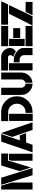

<svg xmlns="http://www.w3.org/2000/svg" viewBox="1304 -1869 568 3216"><g transform="rotate(-90 1588.0 -261.0)"><path d="M504 0V-356L518 -396H621V0ZM219 -525 382 0H261L100 -525ZM21 0V-525H85L138 -351V0ZM424 -525H624V-411H507L390 -26L330 -217Z M967 -525H968L1148 0H1020L903 -339ZM808 -108 771 0H644L824 -525H951L844 -213H930L967 -108Z M1170 3V-393H1290V3ZM1305 -117H1320Q1378 -117 1418.5 -159.5Q1459 -202 1459 -262Q1459 -322 1418.5 -365Q1378 -408 1320 -408H1167V-525H1320Q1429 -525 1506 -448.5Q1583 -372 1583 -262Q1583 -153 1506.5 -76.5Q1430 0 1320 0H1305Z M1795 0Q1717 0 1661.5 -55Q1606 -110 1606 -188V-525H1726V-188Q1726 -161 1746.5 -139Q1767 -117 1795 -117ZM1810 -1V-119Q1834 -125 1849.5 -145Q1865 -165 1865 -188V-525H1981V-188Q1981 -115 1931.5 -61Q1882 -7 1810 -1Z M2182 -315Q2261 -315 2326.5 -266Q2392 -217 2392 -158V0H2272V-141Q2272 -172 2250 -194Q2228 -216 2197 -216H2152V-315ZM2017 0V-396H2137V0ZM2333 -280Q2290 -310 2241 -322Q2272 -339 2272 -372Q2272 -388 2262 -399.5Q2252 -411 2239 -411H2014V-525H2242Q2304 -525 2348 -480.5Q2392 -436 2392 -375Q2392 -315 2333 -280Z M2425 -132V-393H2545V-132ZM2560 -324H2725V-207H2560ZM2422 -117H2762V0H2422ZM2422 -525H2762V-408H2422Z M2941 0 2995 -116H3164V0ZM2783 -410V-525H3175L3121 -410ZM3111 -394 2924 0H2768L2966 -394Z"/></g></svg>

Font: BroshK
Style: Medium
Weight: 500
Designer: gluk
Foundry: gluk
Version: Version 0.60